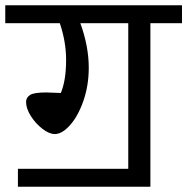

<svg xmlns="http://www.w3.org/2000/svg" viewBox="-40 -709 711 729"><path d="M651 -621H531V0H28V-68H447V-621H265Q297 -533 297 -452Q297 -385 277 -327Q257 -269 226.5 -234.5Q196 -200 168 -200Q147 -200 121 -220Q95 -240 77 -268.5Q59 -297 59 -322Q59 -338 73.5 -348Q88 -358 135 -358Q145 -358 191 -356Q211 -404 211 -481Q211 -551 187 -621H-20V-689H651Z"/></svg>

Font: FiraGOUPP
Style: Medium
Weight: 400
Designer: bBox Type
Foundry: bBox Type GmbH
Version: Version 1.001